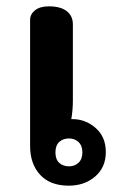

<svg xmlns="http://www.w3.org/2000/svg" viewBox="-20 -575 369 606"><path d="M75 -114V-512Q75 -530 90.5 -542.5Q106 -555 134 -555Q171 -555 190.5 -540Q210 -525 210 -498V-258Q210 -227 205 -199H209Q250 -199 282 -171Q314 -143 314 -95Q314 -47 280.5 -18Q247 11 197 11Q138 11 106.5 -23.5Q75 -58 75 -114ZM240 -94Q240 -115 228 -126.5Q216 -138 198 -138Q179 -138 167 -127Q155 -116 155 -94Q155 -72 167 -61Q179 -50 198 -50Q216 -50 228 -61.5Q240 -73 240 -94Z"/></svg>

Font: Maitree
Style: Bold
Weight: 700
Designer: CadsonDemak Team
Foundry: CadsonDemak
Version: Version 1.002